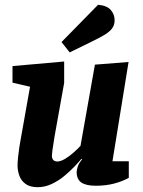

<svg xmlns="http://www.w3.org/2000/svg" viewBox="-20 -766 595 799"><path d="M137 13Q105 13 86.5 -0.5Q68 -14 60.5 -35Q53 -56 53 -78Q53 -90 55 -110Q57 -130 60 -150Q63 -170 65 -180L105 -405L32 -422V-491L247 -510V-421L207 -198Q206 -189 203 -172Q200 -155 198 -139.5Q196 -124 196 -118Q196 -107 201.5 -100.5Q207 -94 219 -94Q232 -94 250 -104.5Q268 -115 285.5 -130.5Q303 -146 315 -159L375 -497L515 -508L448 -95H516V-26Q489 -11 454.5 -2Q420 7 379 7Q338 7 318.5 -6.5Q299 -20 299 -50Q299 -58 303.5 -72.5Q308 -87 322 -103L319 -105Q309 -93 290.5 -73.5Q272 -54 248 -34Q224 -14 195.5 -0.5Q167 13 137 13ZM270 -548 236 -591 388 -746Q425 -743 441 -724.5Q457 -706 457 -682Q457 -661 445.5 -646.5Q434 -632 412.5 -619.5Q391 -607 360 -592Z"/></svg>

Font: Faustina ExtraBold
Style: Italic
Weight: 800
Italic angle: -8°
Designer: Alfonso Garcia
Foundry: http://www.omnibus-type.com
Version: Version 1.200